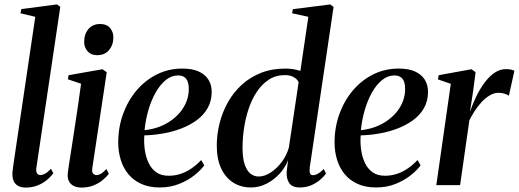

<svg xmlns="http://www.w3.org/2000/svg" viewBox="-20 -837 2346 868"><path d="M144 -75.5Q142.5 -59.5 148 -52.5Q153.5 -45.5 162.5 -45.5Q172 -45.5 183.8 -51.8Q195.5 -58 210.5 -74L221 -54Q208.5 -36.5 190 -21.8Q171.5 -7 148 2Q124.5 11 96 11Q78.5 11 64.8 4.8Q51 -1.5 43.5 -15.2Q36 -29 36 -51.5Q36 -56 37 -64Q38 -72 39.2 -82.2Q40.5 -92.5 42 -102.5L139.5 -761L72.5 -777L76.5 -796L237.5 -817L252.5 -806Z M348 11Q329.5 11 314.2 4Q299 -3 291.2 -18.5Q283.5 -34 287 -59.5Q288 -70 292.8 -99.2Q297.5 -128.5 304 -170.8Q310.5 -213 318 -262.2Q325.5 -311.5 333 -362.2Q340.5 -413 346.5 -458.5L287 -478.5L290 -497L443.5 -524L462.5 -510.5L397.5 -78.5Q394.5 -59.5 400.8 -52.5Q407 -45.5 415.5 -45.5Q426 -45.5 436 -51.2Q446 -57 461 -73L472 -51.5Q461.5 -37 443.8 -22.5Q426 -8 402.2 1.5Q378.5 11 348 11ZM419 -587.5Q391.5 -587.5 376 -605.2Q360.5 -623 360.5 -647.5Q360.5 -683.5 380 -706Q399.5 -728.5 432 -728.5Q462.5 -728.5 477.5 -710.5Q492.5 -692.5 492.5 -669Q492.5 -634 473 -610.8Q453.5 -587.5 419 -587.5Z M903.5 -89.5Q888 -68 859 -44.8Q830 -21.5 790 -5.5Q750 10.5 702 10.5Q654.5 10.5 619 -5.5Q583.5 -21.5 560.2 -49.8Q537 -78 525.8 -114.8Q514.5 -151.5 514.5 -193Q514.5 -261 536.2 -321.2Q558 -381.5 597 -427.8Q636 -474 689 -500.5Q742 -527 804.5 -527Q850 -527 879 -513.5Q908 -500 922.5 -476.5Q937 -453 937 -422Q937 -380.5 919 -348.8Q901 -317 869.8 -294Q838.5 -271 799.2 -256Q760 -241 717 -233.5Q674 -226 632.5 -225Q630 -190 635 -157.2Q640 -124.5 652.8 -98.5Q665.5 -72.5 687.5 -57.5Q709.5 -42.5 742 -42.5Q772 -42.5 798.2 -51.5Q824.5 -60.5 847.5 -76.8Q870.5 -93 889.5 -113.5ZM785.5 -496Q755 -496 729.2 -475Q703.5 -454 683.5 -418.5Q663.5 -383 650.8 -338.8Q638 -294.5 633.5 -248.5Q667.5 -252 697.8 -263Q728 -274 753 -291.8Q778 -309.5 796 -331.8Q814 -354 823.8 -380.2Q833.5 -406.5 833.5 -435Q833.5 -466 821.5 -481Q809.5 -496 785.5 -496Z M1380.5 -81.5Q1378.5 -64 1381.2 -54.5Q1384 -45 1395 -45Q1405.5 -45 1417.5 -51.8Q1429.5 -58.5 1443.5 -73L1454 -52.5Q1444 -38.5 1426.8 -23.8Q1409.5 -9 1386.5 0.8Q1363.5 10.5 1335.5 10.5Q1299.5 10.5 1286.2 -11.5Q1273 -33.5 1276.5 -65.5L1282.5 -113.5Q1270.5 -81 1245 -52.8Q1219.5 -24.5 1185.8 -7Q1152 10.5 1114.5 10.5Q1069.5 10.5 1034.8 -11.2Q1000 -33 980 -75.2Q960 -117.5 960 -178.5Q960 -230 972.8 -280.2Q985.5 -330.5 1010.5 -375Q1035.5 -419.5 1073 -453.8Q1110.5 -488 1159.8 -507.5Q1209 -527 1270.5 -527Q1289.5 -527 1307 -524Q1324.5 -521 1338 -516.5L1374 -761L1300.5 -777L1304 -795.5L1473 -817L1488 -805.5ZM1330 -465Q1325.5 -477.5 1309.2 -487.5Q1293 -497.5 1268 -497.5Q1227 -497.5 1195.5 -477Q1164 -456.5 1141.2 -422.2Q1118.5 -388 1104.2 -345.5Q1090 -303 1083.2 -257.5Q1076.5 -212 1076.5 -169.5Q1076.5 -123 1086 -94.2Q1095.5 -65.5 1112 -52.2Q1128.5 -39 1149.5 -39Q1176 -39 1204 -57.2Q1232 -75.5 1254.2 -105.5Q1276.5 -135.5 1286 -170.5Z M1881.5 -89.5Q1866 -68 1837 -44.8Q1808 -21.5 1768 -5.5Q1728 10.5 1680 10.5Q1632.5 10.5 1597 -5.5Q1561.5 -21.5 1538.2 -49.8Q1515 -78 1503.8 -114.8Q1492.5 -151.5 1492.5 -193Q1492.5 -261 1514.2 -321.2Q1536 -381.5 1575 -427.8Q1614 -474 1667 -500.5Q1720 -527 1782.5 -527Q1828 -527 1857 -513.5Q1886 -500 1900.5 -476.5Q1915 -453 1915 -422Q1915 -380.5 1897 -348.8Q1879 -317 1847.8 -294Q1816.5 -271 1777.2 -256Q1738 -241 1695 -233.5Q1652 -226 1610.5 -225Q1608 -190 1613 -157.2Q1618 -124.5 1630.8 -98.5Q1643.5 -72.5 1665.5 -57.5Q1687.5 -42.5 1720 -42.5Q1750 -42.5 1776.2 -51.5Q1802.5 -60.5 1825.5 -76.8Q1848.5 -93 1867.5 -113.5ZM1763.5 -496Q1733 -496 1707.2 -475Q1681.5 -454 1661.5 -418.5Q1641.5 -383 1628.8 -338.8Q1616 -294.5 1611.5 -248.5Q1645.5 -252 1675.8 -263Q1706 -274 1731 -291.8Q1756 -309.5 1774 -331.8Q1792 -354 1801.8 -380.2Q1811.5 -406.5 1811.5 -435Q1811.5 -466 1799.5 -481Q1787.5 -496 1763.5 -496Z M1952.5 0 2018 -458 1960 -478 1963 -497 2111.5 -524 2130 -510.5 2119 -425.5 2104.5 -331Q2116 -365.5 2132.5 -399.8Q2149 -434 2169.8 -462.2Q2190.5 -490.5 2215 -507.5Q2239.5 -524.5 2267 -524.5Q2282 -524.5 2291.5 -522Q2301 -519.5 2305.5 -517L2280.5 -404Q2276.5 -408 2263 -412.8Q2249.5 -417.5 2234.5 -417.5Q2213.5 -417.5 2193.5 -405.5Q2173.5 -393.5 2156.2 -374.5Q2139 -355.5 2125.2 -334Q2111.5 -312.5 2102 -293.5L2060 0Z"/></svg>

Font: Merriweather 120pt Medium
Style: Italic
Weight: 500
Italic angle: -7.8°
Version: Version 2.101